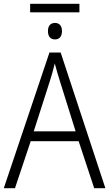

<svg xmlns="http://www.w3.org/2000/svg" viewBox="-20 -993 577 1013"><path d="M399 -973H139V-928H399ZM270 -872C247 -872 233 -857 233 -829C233 -800 247 -785 270 -785C293 -785 307 -800 307 -829C307 -857 293 -872 270 -872ZM477 0H536L300 -716H241L0 0H59L142 -248H395ZM297 -562 379 -300H158L242 -562C251 -590 261 -624 269 -658C277 -627 289 -587 297 -562Z"/></svg>

Font: Noto Sans SemiCondensed Light
Style: Regular
Weight: 300
Width: 4
Designer: Monotype Design Team
Foundry: Monotype Imaging Inc.
Version: Version 2.013